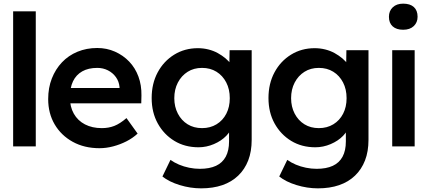

<svg xmlns="http://www.w3.org/2000/svg" viewBox="-20 -802 2361 1052"><path d="M52 0V-740H176V0Z M244 -259Q244 -321 264 -372Q284 -423 319.5 -460.5Q355 -498 404.5 -518.5Q454 -539 513 -539Q565 -539 610 -519Q655 -499 688 -464.5Q721 -430 738.5 -382.5Q756 -335 755 -279L754 -236H327L304 -320H651L635 -303V-325Q632 -356 615 -379.5Q598 -403 571.5 -416.5Q545 -430 513 -430Q464 -430 430.5 -411Q397 -392 380 -356.5Q363 -321 363 -268Q363 -217 384.5 -179Q406 -141 445.5 -120.5Q485 -100 538 -100Q575 -100 606 -112Q637 -124 673 -155L734 -70Q707 -45 672.5 -27.5Q638 -10 600 0Q562 10 525 10Q442 10 378.5 -25Q315 -60 279.5 -120.5Q244 -181 244 -259Z M870 165 914 74Q935 89 961 100Q987 111 1016.5 117Q1046 123 1075 123Q1128 123 1163.5 106.5Q1199 90 1217 56.5Q1235 23 1235 -27V-124L1253 -117Q1247 -86 1220 -58Q1193 -30 1152 -12.5Q1111 5 1068 5Q993 5 935.5 -30Q878 -65 844.5 -125.5Q811 -186 811 -265Q811 -344 844 -405.5Q877 -467 934.5 -502.5Q992 -538 1064 -538Q1094 -538 1122 -531Q1150 -524 1173.5 -511Q1197 -498 1216 -482Q1235 -466 1247 -448Q1259 -430 1262 -413L1236 -405L1238 -527H1359V-36Q1359 28 1340 77Q1321 126 1285 160.5Q1249 195 1198 212.5Q1147 230 1082 230Q1023 230 964.5 212Q906 194 870 165ZM1239 -264Q1239 -313 1219.5 -350.5Q1200 -388 1166 -409Q1132 -430 1087 -430Q1042 -430 1008 -408.5Q974 -387 954.5 -349.5Q935 -312 935 -264Q935 -217 954.5 -179.5Q974 -142 1008 -121Q1042 -100 1087 -100Q1132 -100 1166.5 -121Q1201 -142 1220 -179Q1239 -216 1239 -264Z M1510 165 1554 74Q1575 89 1601 100Q1627 111 1656.5 117Q1686 123 1715 123Q1768 123 1803.5 106.5Q1839 90 1857 56.5Q1875 23 1875 -27V-124L1893 -117Q1887 -86 1860 -58Q1833 -30 1792 -12.5Q1751 5 1708 5Q1633 5 1575.5 -30Q1518 -65 1484.5 -125.5Q1451 -186 1451 -265Q1451 -344 1484 -405.5Q1517 -467 1574.5 -502.5Q1632 -538 1704 -538Q1734 -538 1762 -531Q1790 -524 1813.5 -511Q1837 -498 1856 -482Q1875 -466 1887 -448Q1899 -430 1902 -413L1876 -405L1878 -527H1999V-36Q1999 28 1980 77Q1961 126 1925 160.5Q1889 195 1838 212.5Q1787 230 1722 230Q1663 230 1604.5 212Q1546 194 1510 165ZM1879 -264Q1879 -313 1859.5 -350.5Q1840 -388 1806 -409Q1772 -430 1727 -430Q1682 -430 1648 -408.5Q1614 -387 1594.5 -349.5Q1575 -312 1575 -264Q1575 -217 1594.5 -179.5Q1614 -142 1648 -121Q1682 -100 1727 -100Q1772 -100 1806.5 -121Q1841 -142 1860 -179Q1879 -216 1879 -264Z M2129 0V-527H2252V0ZM2111 -710Q2111 -742 2132 -762Q2153 -782 2189 -782Q2227 -782 2247.5 -763.5Q2268 -745 2268 -710Q2268 -679 2247 -659Q2226 -639 2189 -639Q2152 -639 2131.5 -657.5Q2111 -676 2111 -710Z"/></svg>

Font: Our Lexend Medium
Style: Regular
Weight: 500
Designer: Bonnie Shaver-Troup, Thomas Jockin
Foundry: Lexend
Version: Version 1.007